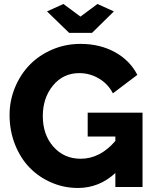

<svg xmlns="http://www.w3.org/2000/svg" viewBox="-20 -934 772 959"><path d="M439.9 -770H325.2L214.8 -877L296.9 -914.1L381.8 -851.1L466.8 -914.1L548.8 -877ZM418 -371.1H691.9V0H556.2V-69.8Q475.1 4.9 369.1 4.9Q299.8 4.9 237.3 -22Q174.8 -48.8 128.7 -95.9Q82.5 -143.1 55.2 -211.7Q27.8 -280.3 27.8 -359.9Q27.8 -432.1 55.2 -497.8Q82.5 -563.5 129.2 -611.1Q175.8 -658.7 241.7 -686.8Q307.6 -714.8 381.8 -714.8Q479 -714.8 554 -673.6Q628.9 -632.3 666 -560.1L543.9 -467.8Q520 -514.6 474.4 -541.7Q428.7 -568.8 376 -568.8Q295.9 -568.8 244.9 -507.1Q193.8 -445.3 193.8 -354Q193.8 -261.2 246.8 -201.2Q299.8 -141.1 382.8 -141.1Q480 -141.1 556.2 -230V-252H418Z"/></svg>

Font: Rawline ExtraBold
Style: Regular
Weight: 800
Designer: Matt McInerney, Pablo Impallari, Rodrigo Fuenzalida
Foundry: Matt McInerney, Pablo Impallari, Rodrigo Fuenzalida
Version: Version 4.020;PS 004.020;hotconv 1.0.88;makeotf.lib2.5.64775